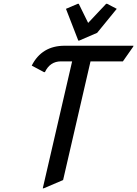

<svg xmlns="http://www.w3.org/2000/svg" viewBox="-20 -980 728 1019"><path d="M207 19.5 362.8 -654.3H303.7Q245.6 -654.3 218.3 -597.2H213.4L148.4 -631.8Q201.7 -737.3 323.2 -737.3H688.5L687 -732.4L632.3 -654.3H460.4L314.9 -24.4L211.9 19.5ZM395.5 -764.6 330.1 -933.1 393.1 -960H397.9L447.8 -858.4L543.5 -960H548.3L599.6 -933.1L495.6 -805.7L400.4 -764.6Z"/></svg>

Font: Nova Script
Style: Regular
Weight: 400
Italic angle: -13°
Version: Version 2.001